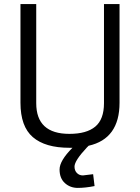

<svg xmlns="http://www.w3.org/2000/svg" viewBox="-20 -712 685 938"><path d="M157 -208Q157 -58 319 -58Q403 -58 445.5 -93.5Q488 -129 488 -208V-692H564V-210Q564 -34 413 0L404 9Q344 73 344 102Q344 121 355.5 133Q367 145 385 145L435 139L442 197Q397 206 360 206Q323 206 297 182.5Q271 159 271 116Q271 73 334 10H319Q201 10 140.5 -42Q80 -94 80 -210V-692H157Z"/></svg>

Font: Titillium Web[RUS by Daymarius]
Style: Regular
Weight: 400
Designer: Cyrillization by Daymarius
Foundry: Cyrillization by Daymarius
Version: Version 1.002 September 11, 2018